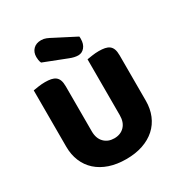

<svg xmlns="http://www.w3.org/2000/svg" viewBox="-197 -976 1058 1128"><g transform="rotate(-30 332.0 -412.0)"><path d="M602 -224Q602 -170 583.5 -125.5Q565 -81 530 -49.5Q495 -18 445 -1Q395 16 332 16Q269 16 219 -1Q169 -18 134 -49.5Q99 -81 80.5 -125.5Q62 -170 62 -224V-606Q73 -608 97 -611.5Q121 -615 143 -615Q166 -615 183.5 -611.5Q201 -608 213 -599Q225 -590 231 -574Q237 -558 237 -532V-227Q237 -179 263.5 -152Q290 -125 332 -125Q375 -125 401 -152Q427 -179 427 -227V-606Q438 -608 462 -611.5Q486 -615 508 -615Q531 -615 548.5 -611.5Q566 -608 578 -599Q590 -590 596 -574Q602 -558 602 -532ZM181 -726Q176 -737 174.5 -748Q173 -759 173 -768Q173 -800 192.5 -820Q212 -840 246 -840Q264 -840 280 -833.5Q296 -827 316 -816L452 -746Q453 -742 453 -738Q453 -734 453 -730Q453 -695 435.5 -674Q418 -653 392 -653Q367 -653 335 -666Z"/></g></svg>

Font: Baloo Paaji
Style: Regular
Weight: 400
Designer: Shuchita Grover and Ek Type
Foundry: Ek Type
Version: Version 1.443;PS 1.000;hotconv 16.6.51;makeotf.lib2.5.65220;